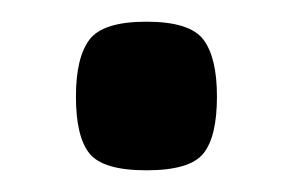

<svg xmlns="http://www.w3.org/2000/svg" viewBox="-20 -151 270 177"><path d="M50 -62Q50 -98 62.5 -114.5Q75 -131 115 -131Q155 -131 167.5 -114.5Q180 -98 180 -62Q180 -25 167.5 -9.5Q155 6 115 6Q75 6 62.5 -9.5Q50 -25 50 -62Z"/></svg>

Font: Changa
Style: Regular
Weight: 400
Designer: Eduardo Rodriguez Tunni
Foundry: Eduardo Rodriguez Tunni
Version: Version 3.003